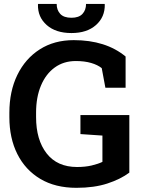

<svg xmlns="http://www.w3.org/2000/svg" viewBox="-20 -920 707 951"><path d="M358.4 10.3Q253.9 10.3 179.7 -33.9Q105.5 -78.1 65.9 -157Q26.4 -235.8 26.4 -339.8V-361.3Q26.4 -467.8 65.9 -548.8Q105.5 -629.9 177 -675.5Q248.5 -721.2 345.2 -721.2Q503.9 -721.2 602.1 -640.1V-485.4H502L483.9 -582.5Q463.9 -598.6 431.2 -608.2Q398.4 -617.7 355.5 -617.7Q295.4 -617.7 251.2 -585.7Q207 -553.7 182.9 -496.1Q158.7 -438.5 158.7 -362.3V-339.8Q158.7 -227.1 211.2 -159.9Q263.7 -92.8 361.8 -92.8Q401.9 -92.8 433.8 -100.3Q465.8 -107.9 487.3 -118.2V-248.5L378.4 -255.9V-350.1H620.6V-64.9Q576.7 -32.2 511.7 -11Q446.8 10.3 358.4 10.3ZM334 -756.3Q256.3 -756.3 211.4 -795.9Q166.5 -835.4 168 -897.5L168.9 -900.4H260.7Q260.7 -870.6 278.3 -851.3Q295.9 -832 334 -832Q370.6 -832 388.4 -851.1Q406.2 -870.1 406.2 -900.4H498L499 -897.5Q500 -835.4 455.3 -795.9Q410.6 -756.3 334 -756.3Z"/></svg>

Font: Roboto Slab SemiBold
Style: Regular
Weight: 600
Designer: Google
Version: Version 2.001; ttfautohint (v1.8.3)